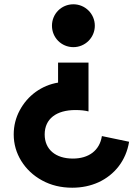

<svg xmlns="http://www.w3.org/2000/svg" viewBox="-20 -601 648 896"><path d="M322.5 -381C377.5 -381 422.5 -425.5 422.5 -481C422.5 -536.5 377.5 -581 322.5 -581C266.5 -581 222.5 -536.5 222.5 -481C222.5 -425.5 266.5 -381 322.5 -381ZM317 275C361.5 275 402.5 266.5 440 249.5C514.5 215 568 149 582.5 60.5L455.5 34C445 101.5 394 139 320 139C239 139 188.5 96 188.5 26.5C188.5 -47 243.5 -87.5 332.5 -87.5C356.5 -87.5 378.5 -85 393 -81V-309H251V-215.5C212.5 -209 178 -194.5 146.5 -172C115 -149 90.5 -120.5 72 -86C53.5 -51.5 44 -14 44 26.5C44 71 56 112.5 79.5 150.5C103 188 135 218.5 176.5 241C217.5 263.5 264.5 275 317 275Z"/></svg>

Font: Spartan
Style: Bold
Weight: 700
Designer: Matt Bailey, Mirko Velimirovic
Foundry: Matt Bailey
Version: Version 1.003